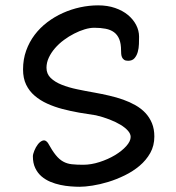

<svg xmlns="http://www.w3.org/2000/svg" viewBox="-20 -696 665 724"><path d="M104 -106.4Q104 -114.3 109.4 -127.7Q114.7 -141.1 123 -151.9Q131.3 -162.6 141.4 -166Q151.4 -169.4 160.6 -157.2Q176.8 -127.9 190.2 -111.3Q203.6 -94.7 218.3 -86.7Q232.9 -78.6 250.7 -76.7Q268.6 -74.7 293.5 -74.7Q323.7 -74.7 355.5 -85Q387.2 -95.2 413.3 -110.8Q439.5 -126.5 456.1 -145Q472.7 -163.6 472.7 -179.7Q472.7 -191.4 462.4 -203.1Q452.1 -214.8 434.3 -225.6Q416.5 -236.3 392.6 -245.6Q368.7 -254.9 341.8 -261.2Q311 -265.6 278.8 -271.2Q246.6 -276.9 215.8 -284.9Q185.1 -293 158.2 -305.2Q131.3 -317.4 110.8 -335Q90.3 -352.5 78.6 -376.7Q66.9 -400.9 66.9 -434.1Q66.9 -472.2 78.6 -504.9Q90.3 -537.6 110.6 -564.5Q130.9 -591.3 158.2 -612.1Q185.5 -632.8 217 -647Q248.5 -661.1 282.5 -668.5Q316.4 -675.8 350.1 -675.8Q385.3 -675.8 413.8 -666Q442.4 -656.2 462.4 -639.6Q482.4 -623 493.4 -601.8Q504.4 -580.6 504.4 -557.6Q504.4 -545.4 503.9 -529.8Q503.4 -514.2 499.5 -500.2Q495.6 -486.3 487.3 -476.6Q479 -466.8 462.9 -466.8Q453.1 -466.8 447.8 -470.7Q442.4 -474.6 439.9 -480.5Q437.5 -486.3 437 -493.2Q436.5 -500 436.5 -505.9Q436.5 -531.7 429.7 -548.3Q422.9 -564.9 409.9 -574.5Q397 -584 378.2 -587.6Q359.4 -591.3 335.4 -591.3Q318.8 -591.3 299.3 -585.4Q279.8 -579.6 259.8 -569.3Q239.7 -559.1 220.9 -545.2Q202.1 -531.2 187.5 -514.4Q172.9 -497.6 164.1 -478.8Q155.3 -460 155.3 -440.4Q155.3 -417.5 171.1 -402.1Q187 -386.7 212.6 -376.5Q238.3 -366.2 270.8 -359.4Q303.2 -352.5 336.9 -346.7Q364.3 -341.8 391.8 -335.4Q419.4 -329.1 444.3 -320.3Q469.2 -311.5 490.7 -299.3Q512.2 -287.1 528.1 -270.3Q543.9 -253.4 553 -231.4Q562 -209.5 562 -181.2Q562 -146.5 546.6 -119.1Q531.2 -91.8 506.3 -70.8Q481.4 -49.8 450.4 -34.7Q419.4 -19.5 388.2 -10Q356.9 -0.5 328.4 3.9Q299.8 8.3 280.3 8.3Q265.1 8.3 246.1 6.8Q227.1 5.4 207.5 1.2Q188 -2.9 169.4 -10.7Q150.9 -18.6 136.2 -31.2Q121.6 -43.9 112.8 -62.5Q104 -81.1 104 -106.4Z"/></svg>

Font: Short Stack
Style: Regular
Weight: 400
Designer: James Grieshaber
Foundry: James Grieshaber
Version: Version 1.002